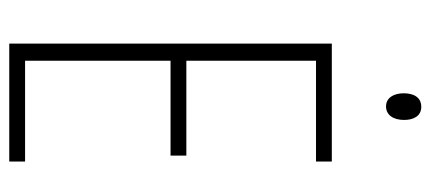

<svg xmlns="http://www.w3.org/2000/svg" viewBox="-284 -668 952 425"><g transform="rotate(90 192.5 -456.0)"><path d="M217 -912C195 -912 187 -894 187 -873C187 -851 197 -834 216 -834C235 -834 246 -850 246 -874C246 -894 238 -912 217 -912ZM338 0V-35H115V-357H325V-392H115V-679H338V-714H77V0Z"/></g></svg>

Font: Noto Sans Hebrew ExtraCondensed ExtraLight
Style: Regular
Weight: 200
Width: 2
Designer: Monotype Design Team
Foundry: Monotype Imaging Inc.
Version: Version 2.004